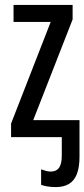

<svg xmlns="http://www.w3.org/2000/svg" viewBox="-20 -557 343 780"><path d="M275 -537V-478L115 -69H303V79Q303 122 292.5 149.5Q282 177 260.5 190Q239 203 207 203Q188 203 173 200.5Q158 198 147 194V131Q158 135 167.5 137.5Q177 140 186 140Q209 140 220 124.5Q231 109 231 75V0H25V-55L186 -468H35V-537Z"/></svg>

Font: Noto Sans ExtraCondensed
Style: Regular
Weight: 400
Width: 2
Designer: Monotype Design Team
Foundry: Monotype Imaging Inc.
Version: Version 2.013